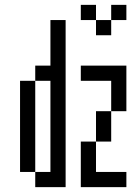

<svg xmlns="http://www.w3.org/2000/svg" viewBox="-20 -770 540 790"><path d="M375 -687.5H312.5V-750H375ZM62.5 -437.5H125V-62.5H62.5ZM125 -62.5H187.5V-437.5H125V-500H187.5V-687.5H250V0H125ZM312.5 -187.5H375V-62.5H500V0H312.5ZM312.5 -500H500V-312.5H437.5V-437.5H312.5ZM375 -312.5H437.5V-187.5H375ZM375 -687.5H437.5V-625H375ZM437.5 -750H500V-687.5H437.5Z"/></svg>

Font: 寒蝉点阵体 16px
Style: Regular
Weight: 400
Designer: Designed by Warren2060
Foundry: ChillType
Version: Version 1.000